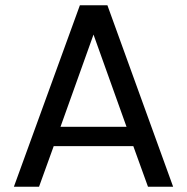

<svg xmlns="http://www.w3.org/2000/svg" viewBox="-20 -713 714 733"><path d="M489 -155H185L129 0H33L285 -693H390L641 0H545ZM463 -229 337 -581 211 -229Z"/></svg>

Font: Fz Poppins
Style: Regular
Weight: 400
Designer: Ninad Kale (Devanagari), Jonny Pinhorn (Latin)
Foundry: Indian Type Foundry
Version: Vit hóa bi Vntype.Com & FontZin.Com